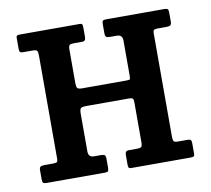

<svg xmlns="http://www.w3.org/2000/svg" viewBox="-64 -591 727 662"><g transform="rotate(-10 299.5 -260.0)"><path d="M501 -84.5Q501 -71.5 503.2 -66.8Q505.5 -62 519 -62H553Q561 -62 563.5 -58.8Q566 -55.5 566 -47V-11Q566 -3 562.2 -1.5Q558.5 0 550.5 0H344.5Q336.5 0 335 -3.8Q333.5 -7.5 333.5 -15.5V-47.5Q333.5 -62 345.5 -62H375Q386.5 -62 390.2 -65.2Q394 -68.5 394 -81.5V-222Q394 -231 391.2 -234.2Q388.5 -237.5 378.5 -237.5H229.5Q214.5 -237.5 209.8 -234Q205 -230.5 205 -214.5V-82.5Q205 -62 225 -62H248.5Q258.5 -62 262 -59Q265.5 -56 265.5 -45V-15Q265.5 -6 263 -3Q260.5 0 251.5 0H47Q38 0 35.5 -3.2Q33 -6.5 33 -16V-46Q33 -56.5 37.2 -59.2Q41.5 -62 51 -62H81Q91 -62 94.5 -64.2Q98 -66.5 98 -76V-435.5Q98 -448.5 95.5 -453.2Q93 -458 80 -458H46Q38 -458 35.5 -461.2Q33 -464.5 33 -473V-509Q33 -517.5 36.8 -518.8Q40.5 -520 48.5 -520H254.5Q262.5 -520 264 -516.5Q265.5 -513 265.5 -504.5V-472.5Q265.5 -458 253.5 -458H224Q212.5 -458 208.8 -454.8Q205 -451.5 205 -438.5V-321.5Q205 -309 208.2 -304.5Q211.5 -300 225 -300H379Q390.5 -300 392.2 -302Q394 -304 394 -315V-437.5Q394 -458 374 -458H350Q340.5 -458 337 -461Q333.5 -464 333.5 -475V-505Q333.5 -514 336 -517Q338.5 -520 347.5 -520H552Q561 -520 563.5 -516.8Q566 -513.5 566 -504V-474Q566 -463.5 561.8 -460.8Q557.5 -458 548 -458H518Q508 -458 504.5 -455.8Q501 -453.5 501 -444Z"/></g></svg>

Font: Besley* Narrow Medium
Style: Regular
Weight: 500
Width: 4
Designer: Owen Earl
Foundry: indestructible type*
Version: Version 3.000; ttfautohint (v1.8.3)